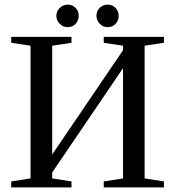

<svg xmlns="http://www.w3.org/2000/svg" viewBox="-20 -815 762 835"><path d="M28.8 0V-25.9L112.8 -39.1V-616.2L28.8 -628.9V-654.8H291V-628.9L207 -616.2V-143.1L515.1 -596.7V-616.2L431.2 -628.9V-654.8H692.9V-628.9L608.9 -616.2V-39.1L692.9 -25.9V0H431.2V-25.9L515.1 -39.1V-518.6L207 -64.9V-39.1L291 -25.9V0ZM496.1 -746.1Q496.1 -725.6 482.4 -711.2Q468.8 -696.8 448.2 -696.8Q427.7 -696.8 413.6 -711.9Q399.4 -727.1 399.4 -746.1Q399.4 -766.6 413.6 -780.8Q427.7 -794.9 448.2 -794.9Q468.8 -794.9 482.4 -780.8Q496.1 -766.6 496.1 -746.1ZM322.3 -746.1Q322.3 -725.6 308.6 -711.2Q294.9 -696.8 274.4 -696.8Q254.4 -696.8 239.7 -711.4Q225.1 -726.1 225.1 -746.1Q225.1 -766.6 240.2 -780.8Q255.4 -794.9 274.4 -794.9Q294.9 -794.9 308.6 -780.8Q322.3 -766.6 322.3 -746.1Z"/></svg>

Font: Times New Roman
Style: Regular
Weight: 400
Designer: Steve Matteson
Foundry: Ascender Corporation
Version: Version 2.00.3